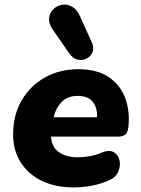

<svg xmlns="http://www.w3.org/2000/svg" viewBox="-20 -804 613 835"><path d="M300 11Q221 11 162 -17.5Q103 -46 70 -98Q37 -150 37 -219Q37 -304 74.5 -368Q112 -432 176 -467.5Q240 -503 320 -503Q405 -503 456 -466.5Q507 -430 526.5 -372Q546 -314 538 -250Q535 -225 523.5 -217.5Q512 -210 495 -210H202Q204 -166 235 -143Q266 -120 320 -120Q343 -120 371.5 -125Q400 -130 421 -140Q455 -154 475 -142Q495 -130 500 -105.5Q505 -81 493.5 -56Q482 -31 452 -19Q416 -3 377 4Q338 11 300 11ZM318 -387Q273 -387 247.5 -360Q222 -333 213 -294H402Q404 -335 383.5 -361Q363 -387 318 -387ZM281 -572 209 -676Q191 -702 193.5 -725Q196 -748 211.5 -763.5Q227 -779 249 -783Q271 -787 292.5 -775.5Q314 -764 328 -733L380 -618Q390 -595 382 -576.5Q374 -558 356 -549Q338 -540 317.5 -544.5Q297 -549 281 -572Z"/></svg>

Font: Nunito Black
Style: Italic
Weight: 900
Italic angle: -9°
Designer: Vernon Adams
Foundry: Vernon Adams
Version: Version 3.601; ttfautohint (v1.8.2.53-6de2)